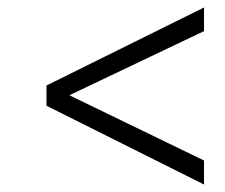

<svg xmlns="http://www.w3.org/2000/svg" viewBox="-20 -506 600 512"><path d="M524 -423V-486L104 -278V-224L524 -14V-78L165 -252Z"/></svg>

Font: Titillium Web
Style: Light Italic
Weight: 300
Italic angle: -13°
Version: Version 1.001;PS 57.000;hotconv 1.0.70;makeotf.lib2.5.55311